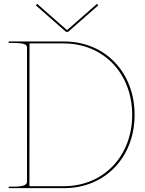

<svg xmlns="http://www.w3.org/2000/svg" viewBox="-20 -975 750 995"><path d="M25 -760V-752.5H45C111 -752.5 120 -743 120 -727.5V-35.5C120 -21 113.5 -7.5 45 -7.5H25V0H312.5C524 0 677.5 -159.5 677.5 -380C677.5 -600.5 524 -760 312.5 -760ZM133 -750H310C516 -750 665 -594.5 665 -380C665 -165.5 516 -10 310 -10H132.5ZM172.5 -955 165.5 -947.5 322 -810H333L489.5 -947.5L482.5 -955L329 -820H326Z"/></svg>

Font: ZnikomitSC
Style: Regular
Weight: 100
Designer: gluk
Foundry: gluk
Version: Version 0.55